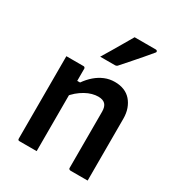

<svg xmlns="http://www.w3.org/2000/svg" viewBox="-191 -938 982 1060"><g transform="rotate(30 300.0 -407.5)"><path d="M527 0Q498 0 472.5 0Q447 0 417 0Q414 0 411.5 -1.5Q409 -3 407.5 -5Q406 -7 406 -11Q406 -71 406 -130.5Q406 -190 406 -250Q406 -310 406 -369Q406 -401 391.5 -416Q377 -431 347 -431Q329 -431 308.5 -425.5Q288 -420 266.5 -408Q245 -396 225 -379Q205 -362 187 -338V-448H220Q241 -478 266.5 -500Q292 -522 322 -534.5Q352 -547 386 -547Q419 -547 445 -536.5Q471 -526 489 -505.5Q507 -485 517 -457Q527 -429 527 -394Q527 -346 527 -297Q527 -248 527 -199Q527 -150 527 -101Q527 -75 527 -50Q527 -25 527 0ZM202 0Q183 0 165.5 0Q148 0 130 0Q112 0 93 0Q90 0 88 -0.5Q86 -1 84.5 -2.5Q83 -4 82.5 -6Q82 -8 82 -11Q82 -65 82 -118Q82 -171 82 -224Q82 -277 82 -330.5Q82 -384 82 -437Q82 -467 82 -492.5Q82 -518 82 -536Q104 -536 122 -536Q140 -536 157 -536Q174 -536 191 -536Q195 -536 197 -534.5Q199 -533 200.5 -531Q202 -529 202 -525Q202 -438 202 -350.5Q202 -263 202 -175.5Q202 -88 202 0ZM356 -815Q394 -815 424.5 -815Q455 -815 492 -815Q498 -815 500.5 -809.5Q503 -804 498 -799Q474 -770 452.5 -745Q431 -720 408 -694Q385 -668 356 -635Q354 -632 349.5 -629.5Q345 -627 339 -627Q314 -627 291 -627Q268 -627 245 -627Q264 -657 282 -688.5Q300 -720 319 -751.5Q338 -783 356 -815Z"/></g></svg>

Font: Recursive SemiBold
Style: Regular
Weight: 600
Version: Version 1.085